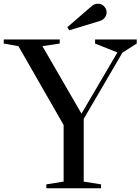

<svg xmlns="http://www.w3.org/2000/svg" viewBox="-51 -1012 755 1032"><path d="M488 -900 321 -849 311 -866 443 -980Q457 -992 476 -992Q495 -992 508.5 -978Q522 -964 522 -947Q522 -930 512.5 -917.5Q503 -905 488 -900ZM399 -373V-36L492 -21V0H198V-21L291 -36V-340L48 -764L-31 -778V-800H270V-778L177 -764L387 -401L580 -730L460 -778V-800H684V-778L607 -729Z"/></svg>

Font: Prata
Style: Regular
Weight: 400
Designer: Cyreal (www.cyreal.org)
Foundry: Cyreal (www.cyreal.org)
Version: Version 1.010